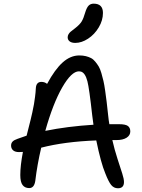

<svg xmlns="http://www.w3.org/2000/svg" viewBox="-20 -1010 766 1039"><path d="M387.2 -777.8Q367.7 -777.8 356.9 -786.1Q346.2 -794.4 346.2 -808.1Q346.2 -816.9 350.8 -824.7Q355.5 -832.5 361.3 -837.6Q367.2 -842.8 380.9 -853Q385.3 -856.4 387.2 -857.9Q411.6 -877 421.9 -893.8Q432.1 -910.6 440.9 -941.9Q449.2 -969.2 459.7 -979.7Q470.2 -990.2 486.8 -990.2Q537.1 -990.2 537.1 -939.9Q537.1 -899.9 514.4 -861.8Q491.7 -823.7 456.8 -800.8Q421.9 -777.8 387.2 -777.8ZM83 -187Q62 -187 51 -196.5Q40 -206.1 40 -222.2Q40 -235.4 48.1 -243.9Q56.2 -252.4 75.2 -258.8Q115.2 -273.4 124 -275.9Q126 -284.2 134.3 -316.7Q142.6 -349.1 145.5 -361.1Q148.4 -373 154.8 -401.1Q161.1 -429.2 163.8 -446Q166.5 -462.9 169.7 -486.3Q172.9 -509.8 173.8 -530.8Q175.3 -566.9 204.1 -566.9Q221.7 -566.9 234.9 -556.2Q276.9 -634.3 319.1 -672.1Q361.3 -710 409.2 -710Q428.7 -710 444.6 -706.1Q460.4 -702.1 472.9 -695.6Q485.4 -689 495.8 -676Q506.3 -663.1 514.2 -650.1Q522 -637.2 528.6 -614.5Q535.2 -591.8 539.8 -572Q544.4 -552.2 549.1 -519.3Q553.7 -486.3 557.1 -459.2Q560.5 -432.1 564.9 -389.2Q568.4 -355.5 571.8 -337.9H625Q658.7 -337.9 671.9 -328.4Q685.1 -318.8 685.1 -298.8Q685.1 -277.8 665.3 -264.9Q645.5 -252 609.9 -252H587.9Q599.6 -200.2 616 -149.9Q632.3 -99.6 641.6 -70.8Q650.9 -42 650.9 -24.9Q650.9 8.8 618.2 8.8Q596.2 8.8 581.8 -8.8Q567.4 -26.4 549.8 -71.8Q525.9 -128.4 501 -250Q330.1 -243.7 203.1 -210.9Q181.6 -120.1 170.9 -30.8Q165 7.8 138.2 7.8Q114.7 7.8 102.3 -8.5Q89.8 -24.9 89.8 -63Q89.8 -113.8 104 -188Q100.6 -188 93.5 -187.5Q86.4 -187 83 -187ZM407.2 -624Q366.7 -624 316.7 -536.9Q266.6 -449.7 225.1 -301.8Q345.2 -326.2 485.8 -335Q482.9 -352.1 479 -386.2Q462.9 -532.2 453.1 -569.8Q441.4 -615.7 418 -622.6Q413.1 -624 407.2 -624Z"/></svg>

Font: Shantell Sans Normal
Style: Regular
Weight: 400
Designer: Stephen Nixon, Anya Danilova, Shantell Martin
Foundry: Arrow Type
Version: Version 1.006;[559af2be0]